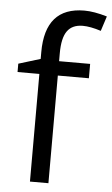

<svg xmlns="http://www.w3.org/2000/svg" viewBox="-54 -802 491 839"><g transform="rotate(5 191.0 -382.5)"><path d="M327.1 -472.2H190.9V0H109.9V-472.2H14.2V-508.8L109.9 -538.1V-567.9Q109.9 -765.1 282.2 -765.1Q324.7 -765.1 381.8 -748L360.8 -683.1Q314 -698.2 280.8 -698.2Q234.9 -698.2 212.9 -667.7Q190.9 -637.2 190.9 -569.8V-535.2H327.1Z"/></g></svg>

Font: f02132580
Style: Regular
Weight: 400
Foundry: Ascender Corporation
Version: Version 1.10